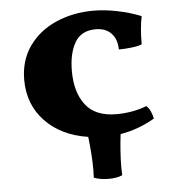

<svg xmlns="http://www.w3.org/2000/svg" viewBox="-50 -554 707 780"><g transform="rotate(-5 303.0 -164.0)"><path d="M417 138 418 169Q397 179 362 179Q328 179 302 169L303 139Q303 77 294 2Q184 -15 119.5 -83Q55 -151 55 -251Q55 -331 96.5 -389Q138 -447 207.5 -477Q277 -507 359 -507Q405 -507 456.5 -496.5Q508 -486 553 -468Q543 -421 543 -354Q532 -348 503 -344.5Q474 -341 449 -341Q448 -384 425 -407.5Q402 -431 362 -431Q303 -431 277 -386.5Q251 -342 251 -270Q251 -183 291 -131.5Q331 -80 416 -80Q482 -80 540 -102Q559 -85 566 -49Q499 -10 426 2Q417 77 417 138Z"/></g></svg>

Font: Vollkorn SC Black
Style: Regular
Weight: 900
Designer: Friedrich Althausen
Foundry: Friedrich Althausen
Version: Version 4.015